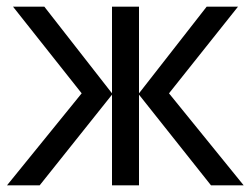

<svg xmlns="http://www.w3.org/2000/svg" viewBox="-20 -556 754 576"><path d="M487 -276 711 0H613L397 -272V0H316V-272L99 0H1L225 -276L19 -536H113L316 -276V-536H397V-276L600 -536H694Z"/></svg>

Font: Noto Sans Display
Style: Regular
Weight: 400
Designer: Monotype Design team
Foundry: Monotype Imaging Inc.
Version: Version 1.000